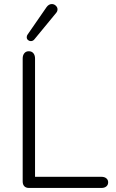

<svg xmlns="http://www.w3.org/2000/svg" viewBox="-20 -928 571 948"><path d="M92 -32V-639Q92 -655 100 -665Q108 -675 122 -675Q137 -675 145 -665Q153 -655 153 -639V-55H481Q496 -55 505 -47.5Q514 -40 514 -28Q514 -15 505 -7.5Q496 0 481 0H123Q108 0 100 -8.5Q92 -17 92 -32ZM132 -725Q124 -725 118 -730.5Q112 -736 112 -744Q112 -752 116 -757L210 -893Q221 -908 236 -908Q247 -908 255.5 -900Q264 -892 264 -882Q264 -872 257 -864L150 -734Q143 -725 132 -725Z"/></svg>

Font: SN Pro Light
Style: Regular
Weight: 300
Designer: Tobias Whetton
Foundry: Supernotes
Version: Version 1.002